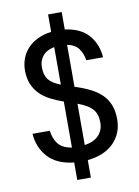

<svg xmlns="http://www.w3.org/2000/svg" viewBox="-97 -864 744 1028"><g transform="rotate(-10 275.0 -350.0)"><path d="M238 5Q145 -5 97.5 -57.5Q50 -110 45 -185H139Q144 -142 166.5 -113Q189 -84 240 -76V-326Q203 -339 170.5 -355.5Q138 -372 114.5 -395.5Q91 -419 77.5 -451Q64 -483 64 -526Q64 -560 75.5 -590.5Q87 -621 109.5 -645Q132 -669 164.5 -684.5Q197 -700 238 -705V-800H312V-705Q397 -694 440 -644.5Q483 -595 488 -523H397Q391 -561 371.5 -587.5Q352 -614 310 -622V-394Q357 -379 393 -361Q429 -343 454 -318.5Q479 -294 492 -261Q505 -228 505 -183Q505 -108 455.5 -56.5Q406 -5 312 5V100H238ZM413 -181Q413 -205 407.5 -222.5Q402 -240 390 -254Q378 -268 358.5 -279.5Q339 -291 310 -302V-77Q362 -85 387.5 -113Q413 -141 413 -181ZM156 -527Q156 -484 175.5 -459.5Q195 -435 240 -418V-622Q198 -614 177 -588.5Q156 -563 156 -527Z"/></g></svg>

Font: Golos UI VF
Style: Regular
Weight: 400
Designer: A.Korolkova, Vitaly Kuzmin
Foundry: ParaType Ltd
Version: Version 2.000